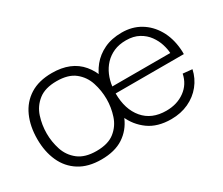

<svg xmlns="http://www.w3.org/2000/svg" viewBox="-80 -598 930 800"><g transform="rotate(-30 385.5 -198.0)"><path d="M216.8 10Q153.8 10 111.5 -16.7Q69.2 -43.3 48.1 -90.1Q27 -136.8 27 -197Q27 -258.2 48.1 -305.3Q69.2 -352.5 111.5 -379.2Q153.8 -405.8 216.8 -405.8Q308.8 -405.8 356.8 -348.6Q404.8 -291.3 404.8 -197Q404.8 -138.7 384.7 -91.5Q364.5 -44.3 323.2 -17.2Q281.8 10 216.8 10ZM216.8 -31Q273 -31 304.3 -56Q335.7 -81 348.2 -119.5Q360.8 -158 360.8 -197.8Q360.8 -238.7 348.2 -277.5Q335.7 -316.3 304.3 -341.4Q273 -366.5 216.8 -366.5Q161.5 -366.5 129.7 -341.4Q97.8 -316.3 85.2 -277.5Q72.7 -238.7 72.7 -197.8Q72.7 -158 85.2 -119.5Q97.8 -81 129.7 -56Q161.5 -31 216.8 -31ZM553 10Q487.5 10 444.9 -20.8Q402.3 -51.7 381.7 -100.4Q361 -149.2 361 -201.2Q361 -239.7 372.8 -276.2Q384.5 -312.7 408.2 -342.1Q432 -371.5 468.2 -388.8Q504.3 -406.2 553.2 -406.2Q603 -406.2 641.2 -383.4Q679.5 -360.7 703.5 -319.8Q727.5 -278.8 732.2 -224.2Q733 -219.2 733 -212Q733 -204.8 733 -199H405Q405 -122.3 443.8 -76.6Q482.5 -30.8 552.8 -30.8Q604.8 -30.8 641.8 -57.8Q678.8 -84.7 688.2 -131L732.8 -126.5Q724.2 -86.8 699.3 -55.9Q674.5 -25 637 -7.5Q599.5 10 553 10ZM407.5 -231.2H686.3Q685.5 -250.3 678.1 -274Q670.7 -297.7 655 -319.4Q639.3 -341.2 613.8 -355.2Q588.3 -369.3 552.2 -369.3Q518.8 -369.3 493.7 -358.2Q468.5 -347 450.3 -327.8Q432.2 -308.5 421.5 -283.6Q410.8 -258.7 407.5 -231.2Z"/></g></svg>

Font: Darker Grotesque Light
Style: Regular
Weight: 300
Designer: Gabriel Lam
Foundry: TypeRant
Version: Version 1.000;gftools[0.9.28]